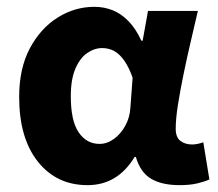

<svg xmlns="http://www.w3.org/2000/svg" viewBox="-20 -528 635 560"><path d="M235.3 12Q144.9 12 90.4 -56.6Q35.9 -125.1 35.9 -245.6Q35.9 -328.1 66.9 -386.7Q98 -445.3 148 -476.7Q197.9 -508.1 255.4 -508.1Q283.3 -508.1 308.4 -498.2Q333.5 -488.2 354.8 -466.3Q376.2 -444.4 392.3 -409.2H396L411.7 -496.1H557.1Q547.1 -453.2 535.9 -405Q524.6 -356.8 514.9 -309.3Q505.2 -261.9 498.8 -221.2Q492.5 -180.5 492.5 -152.4Q492.5 -127.6 506.2 -117.1Q519.9 -106.6 540.5 -106.6Q547.9 -106.6 556.1 -108.3Q564.4 -110 573 -113L590.7 -4.6Q577.2 1.7 555.4 6.9Q533.7 12 503.9 12Q452.2 12 420.8 -6.6Q389.3 -25.2 376.2 -70.3H372.6Q323.1 12 235.3 12ZM270.3 -108.3Q292.1 -108.3 312.1 -122.7Q332.2 -137 345.5 -161.4Q358.9 -185.8 360.4 -215.2L366.8 -301.3Q356.6 -330.4 343.4 -349.8Q330.3 -369.1 314.2 -378.5Q298.2 -387.8 278.1 -387.8Q255.4 -387.8 234.4 -373.4Q213.5 -359 200 -328Q186.5 -296.9 186.5 -247.2Q186.5 -175.5 209.5 -141.9Q232.4 -108.3 270.3 -108.3Z"/></svg>

Font: Source Sans 3 Variable
Style: Regular
Weight: 200
Designer: Paul D. Hunt
Foundry: Adobe Systems Incorporated
Version: Version 3.026